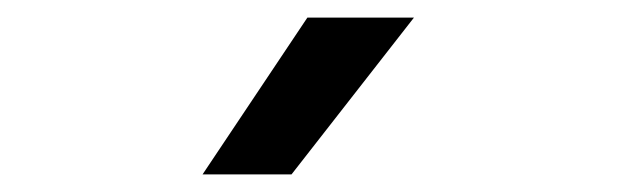

<svg xmlns="http://www.w3.org/2000/svg" viewBox="-20 -784 700 218"><path d="M311 -586 450 -764H329L210 -586Z"/></svg>

Font: Uncut Plan8
Style: Regular
Weight: 400
Designer: Kasper Nordkvist
Foundry: UNCUT.wtf
Version: Version 1.002;Glyphs 3.1.2 (3151)